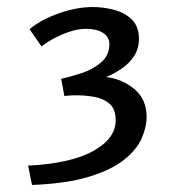

<svg xmlns="http://www.w3.org/2000/svg" viewBox="-20 -949 495 546"><path d="M60 -478Q181 -484 245 -519.5Q309 -555 309 -607Q309 -639 291.5 -654Q274 -669 248 -673.5Q222 -678 198 -678Q183 -678 173 -677Q163 -676 163 -676L154 -725Q182 -731 213.5 -741.5Q245 -752 268 -772Q291 -792 291 -823Q291 -844 273 -855.5Q255 -867 225 -867Q194 -867 158 -851.5Q122 -836 98 -817L64 -866Q98 -894 148.5 -911.5Q199 -929 244 -929Q274 -929 304.5 -921Q335 -913 355 -893.5Q375 -874 375 -839Q375 -810 361 -789Q347 -768 325.5 -753.5Q304 -739 282 -730Q329 -724 363 -695Q397 -666 397 -616Q397 -589 383.5 -557Q370 -525 334.5 -496Q299 -467 235 -447Q171 -427 71 -423Z"/></svg>

Font: Rosario Light Medium
Style: Regular
Weight: 500
Version: Version 1.101; ttfautohint (v1.8.1.43-b0c9)